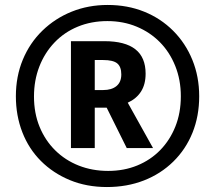

<svg xmlns="http://www.w3.org/2000/svg" viewBox="-20 -744 868 774"><path d="M266 -147V-578H401Q484 -578 525.5 -545.5Q567 -513 567 -447Q567 -404 548.5 -375Q530 -346 495 -330L597 -147H491L410 -310H362V-147ZM396 -381Q430 -381 449.5 -397Q469 -413 469 -444Q469 -475 452.5 -488.5Q436 -502 396 -502H362V-381ZM411 10Q329 10 261.5 -18Q194 -46 145 -95Q96 -144 70 -211Q44 -278 44 -356Q44 -436 72 -503.5Q100 -571 151 -620.5Q202 -670 269 -697Q336 -724 414 -724Q494 -724 561 -697Q628 -670 678 -620Q728 -570 755.5 -502.5Q783 -435 783 -356Q783 -276 756 -209Q729 -142 678.5 -92.5Q628 -43 560 -16.5Q492 10 411 10ZM416 -55Q480 -55 533.5 -77Q587 -99 626 -139Q665 -179 687 -234Q709 -289 709 -356Q709 -422 686.5 -478Q664 -534 624.5 -574Q585 -614 531 -636.5Q477 -659 413 -659Q348 -659 293.5 -636.5Q239 -614 199.5 -572.5Q160 -531 138.5 -475.5Q117 -420 117 -355Q117 -288 139.5 -233Q162 -178 202.5 -138Q243 -98 297.5 -76.5Q352 -55 416 -55Z"/></svg>

Font: Noto Sans Condensed
Style: Regular
Weight: 400
Width: 3
Version: Version 2.013